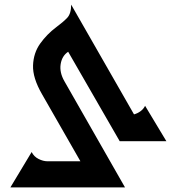

<svg xmlns="http://www.w3.org/2000/svg" viewBox="-20 -611 765 831"><path d="M25 200 117 47Q127 67 147 77Q167 87 185 87H328L162 -203Q121 -274 123 -328Q125 -382 154 -422.5Q183 -463 223 -493Q254 -516 271 -534Q288 -552 288 -591L560 -116Q575 -120 588 -129.5Q601 -139 608 -153L700 0H498L275 -387Q248 -369 242.5 -333Q237 -297 259 -259L521 200Z"/></svg>

Font: Reem Kufi Medium
Style: Regular
Weight: 500
Designer: Khaled Hosny
Version: Version 1.001